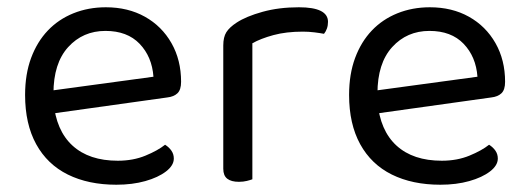

<svg xmlns="http://www.w3.org/2000/svg" viewBox="-20 -495 1450 528"><path d="M104 -180 100 -243 402 -284Q398 -339 364 -374.5Q330 -410 270 -410Q208 -410 167.5 -365.5Q127 -321 127 -238V-216Q134 -136 179.5 -94.5Q225 -53 304 -53Q346 -53 380 -67Q414 -81 434 -97Q445 -90 451.5 -80.5Q458 -71 458 -59Q458 -40 436.5 -23.5Q415 -7 379.5 3Q344 13 300 13Q223 13 166.5 -15Q110 -43 79.5 -98.5Q49 -154 49 -234Q49 -291 65.5 -335.5Q82 -380 111.5 -411Q141 -442 182 -458.5Q223 -475 271 -475Q332 -475 378.5 -449Q425 -423 451.5 -376.5Q478 -330 478 -270Q478 -248 468 -238.5Q458 -229 440 -227Z M674 -376V-218H594V-370Q594 -393 602.5 -406.5Q611 -420 631 -433Q657 -450 702 -462.5Q747 -475 802 -475Q882 -475 882 -435Q882 -425 879 -416.5Q876 -408 871 -402Q861 -404 845 -406Q829 -408 813 -408Q767 -408 732 -398.5Q697 -389 674 -376ZM594 -264 674 -252V-2Q669 0 659 2.5Q649 5 637 5Q616 5 605 -3.5Q594 -12 594 -31Z M995 -180 991 -243 1293 -284Q1289 -339 1255 -374.5Q1221 -410 1161 -410Q1099 -410 1058.5 -365.5Q1018 -321 1018 -238V-216Q1025 -136 1070.5 -94.5Q1116 -53 1195 -53Q1237 -53 1271 -67Q1305 -81 1325 -97Q1336 -90 1342.5 -80.5Q1349 -71 1349 -59Q1349 -40 1327.5 -23.5Q1306 -7 1270.5 3Q1235 13 1191 13Q1114 13 1057.5 -15Q1001 -43 970.5 -98.5Q940 -154 940 -234Q940 -291 956.5 -335.5Q973 -380 1002.5 -411Q1032 -442 1073 -458.5Q1114 -475 1162 -475Q1223 -475 1269.5 -449Q1316 -423 1342.5 -376.5Q1369 -330 1369 -270Q1369 -248 1359 -238.5Q1349 -229 1331 -227Z"/></svg>

Font: Baloo Tammudu 2
Style: Regular
Weight: 400
Designer: Maithili Shingre, Omkar Shende and Ek Type
Foundry: Ek Type
Version: Version 1.700